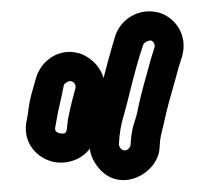

<svg xmlns="http://www.w3.org/2000/svg" viewBox="-20 -690 361 331"><path d="M205 -439C203 -432 194 -427 188 -434C185 -439 185 -439 185 -441L186 -455C189 -479 190 -478 198 -508C205 -537 213 -568 221 -595L227 -613C228 -616 235 -621 241 -620C245 -618 248 -613 246 -607L240 -588C233 -561 224 -533 218 -503C214 -481 209 -478 206 -452ZM255 -434 256 -448C258 -462 260 -465 266 -493C272 -519 281 -547 288 -574L294 -593C304 -629 283 -659 255 -668C219 -678 188 -656 179 -629L173 -609C165 -581 157 -551 150 -519C144 -494 139 -488 136 -459L135 -447C133 -428 139 -415 148 -403C185 -354 252 -390 255 -434ZM95 -466C94 -461 92 -459 85 -460C77 -461 75 -464 75 -469L78 -486C81 -504 86 -521 90 -543C92 -548 100 -551 103 -550C109 -548 111 -543 110 -538C106 -523 101 -505 97 -483ZM145 -460 147 -477C150 -493 154 -509 158 -524C169 -561 142 -590 117 -598C79 -609 49 -582 42 -555C38 -540 31 -522 28 -493L25 -477C20 -437 51 -413 78 -410C105 -407 140 -422 145 -460Z"/></svg>

Font: Electronic
Style: Outline
Weight: 700
Version: Version 1.011